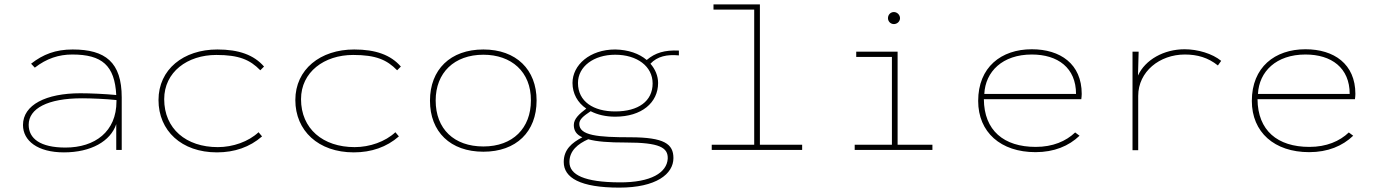

<svg xmlns="http://www.w3.org/2000/svg" viewBox="-20 -685 6290 877"><path d="M272 11C396 11 485 -40 511 -118V0H536V-240C536 -401 461 -459 312 -459C234 -459 177 -437 122 -394L139 -376C193 -418 249 -436 310 -436C446 -436 504 -386 511 -251C459 -256 392 -259 347 -259C190 -259 85 -206 85 -114C85 -42 152 11 272 11ZM111 -115C111 -189 197 -236 355 -236C397 -236 466 -233 512 -228C512 -227 512 -224 512 -222C512 -84 414 -11 279 -11C164 -11 111 -52 111 -115Z M971 11C1051 11 1121 -13 1177 -62L1161 -81C1115 -38 1044 -13 975 -13C830 -13 730 -97 730 -232C730 -356 836 -434 968 -434C1072 -434 1122 -412 1169 -364L1186 -381C1140 -434 1071 -459 973 -459C818 -459 704 -368 704 -228C704 -88 809 11 971 11Z M1596 11C1676 11 1746 -13 1802 -62L1786 -81C1740 -38 1669 -13 1600 -13C1455 -13 1355 -97 1355 -232C1355 -356 1461 -434 1593 -434C1697 -434 1747 -412 1794 -364L1811 -381C1765 -434 1696 -459 1598 -459C1443 -459 1329 -368 1329 -228C1329 -88 1434 11 1596 11Z M2188 8C2338 8 2431 -83 2431 -226C2431 -367 2338 -459 2188 -459C2037 -459 1944 -367 1944 -225C1944 -83 2037 8 2188 8ZM2188 -16C2054 -16 1970 -96 1970 -226C1970 -353 2055 -435 2188 -435C2315 -435 2406 -358 2405 -226C2405 -100 2323 -16 2188 -16Z M2790 -152C2911 -152 2986 -216 2986 -306C2986 -338 2973 -369 2951 -394C2983 -428 3027 -437 3081 -432V-454C3016 -457 2973 -444 2934 -411C2900 -440 2850 -458 2790 -459C2674 -459 2595 -388 2595 -306C2595 -258 2618 -216 2658 -189C2625 -164 2601 -142 2601 -114C2601 -88 2613 -70 2640 -58C2592 -33 2555 -2 2555 55C2555 127 2630 172 2809 172C2977 172 3056 110 3056 37C3056 -27 3015 -58 2858 -58C2711 -58 2626 -66 2626 -119C2626 -140 2645 -155 2678 -177C2709 -161 2747 -152 2790 -152ZM2790 -176C2691 -176 2620 -221 2620 -306C2620 -381 2692 -435 2790 -435C2890 -435 2961 -382 2961 -304C2961 -223 2896 -176 2790 -176ZM2581 55C2581 3 2620 -28 2667 -49C2705 -38 2761 -34 2839 -34C2993 -34 3032 -11 3030 40C3026 103 2955 149 2809 148C2650 147 2581 114 2581 55Z M3231 0H3644V-24H3451V-665H3239V-641H3425V-24H3231Z M4063 -575C4078 -575 4091 -587 4091 -602C4091 -617 4078 -630 4063 -630C4048 -630 4036 -618 4036 -602C4036 -587 4048 -575 4063 -575ZM3884 0H4239V-24H4080V-449H3891V-425H4054V-24H3884Z M4710 10C4795 10 4862 -18 4911 -65L4891 -80C4849 -40 4789 -14 4711 -14C4565 -14 4475 -89 4474 -232H4919C4920 -243 4921 -245 4921 -256C4921 -393 4823 -460 4693 -460C4553 -460 4448 -378 4448 -224C4448 -81 4551 10 4710 10ZM4476 -256C4481 -358 4559 -436 4693 -436C4812 -436 4895 -375 4895 -256Z M5153 1H5179V-247C5179 -358 5277 -436 5392 -436C5449 -436 5498 -422 5543 -386L5558 -407C5518 -440 5451 -460 5391 -460C5296 -460 5211 -412 5178 -340L5181 -449H5153Z M5960 10C6045 10 6112 -18 6161 -65L6141 -80C6099 -40 6039 -14 5961 -14C5815 -14 5725 -89 5724 -232H6169C6170 -243 6171 -245 6171 -256C6171 -393 6073 -460 5943 -460C5803 -460 5698 -378 5698 -224C5698 -81 5801 10 5960 10ZM5726 -256C5731 -358 5809 -436 5943 -436C6062 -436 6145 -375 6145 -256Z"/></svg>

Font: Inconsolata Expanded ExtraLight
Style: Regular
Weight: 200
Width: 7
Monospace: yes
Designer: Raph Levien, Cyreal, Brenton Simpson
Foundry: Raph Levien, Cyreal, Google
Version: Version 3.100